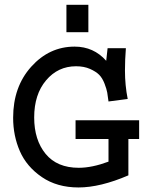

<svg xmlns="http://www.w3.org/2000/svg" viewBox="-20 -785 626 820"><path d="M439.5 -579.1H517.6Q513.7 -530.3 513.7 -483.4Q513.7 -420.9 525.4 -362.3L443.4 -351.6Q440.4 -375 438 -389.6Q435.5 -404.3 426.3 -428.2Q417 -452.1 403.3 -465.8Q389.6 -479.5 364.3 -490.7Q338.9 -502 304.7 -502Q227.5 -502 176.8 -441.9Q126 -381.8 126 -283.2Q126 -187.5 174.8 -127.9Q223.6 -68.4 316.4 -68.4Q373 -68.4 443.4 -94.7V-191.4H302.7V-271.5H574.2V-191.4H528.3V-36.1Q408.2 15.6 315.4 15.6Q223.6 15.6 158.7 -28.8Q93.8 -73.2 64.9 -139.2Q36.1 -205.1 36.1 -282.2Q36.1 -414.1 113.3 -500Q190.4 -585.9 298.8 -585.9Q379.9 -585.9 433.6 -525.4ZM263.7 -647.5V-764.6H357.4V-647.5Z"/></svg>

Font: Thabit-Bold
Style: Bold
Weight: 700
Designer: Regenerated by Nadim Shaikli
Foundry: MAK Alagha
Version: 0.01